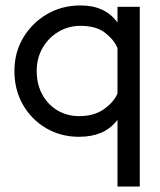

<svg xmlns="http://www.w3.org/2000/svg" viewBox="-20 -497 590 706"><path d="M494 189H412V-56Q386 -23 351 -8.5Q316 6 271 6Q203 6 149 -26Q95 -58 64 -112.5Q33 -167 33 -236Q33 -304 65.5 -358.5Q98 -413 153 -445Q208 -477 276 -477Q367 -477 412 -414V-472H494ZM271 -70Q326 -70 362 -95.5Q398 -121 412 -153V-320Q400 -350 367 -376Q334 -402 276 -402Q232 -402 195.5 -380.5Q159 -359 137 -321.5Q115 -284 115 -236Q115 -187 135.5 -149.5Q156 -112 191.5 -91Q227 -70 271 -70Z"/></svg>

Font: Lil Grotesk Medium
Style: Regular
Weight: 500
Designer: Bastien Sozeau
Foundry: NBR — Bastien Sozeau
Version: Version 3.003; ttfautohint (v1.8.4.7-5d5b);gftools[0.9.33]